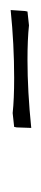

<svg xmlns="http://www.w3.org/2000/svg" viewBox="126 -756 80 373"><g transform="rotate(-90 166.5 -570.0)"><path d="M104 -549.8 105 -578.1 106 -583 132.8 -585.9Q159.7 -583 201.2 -583Q266.6 -583 333 -589.8L331.1 -562L330.1 -557.1L303.2 -554.2Q276.4 -557.1 235.8 -557.1Q175.3 -557.1 104 -549.8Z"/></g></svg>

Font: Dihjauti S
Style: Italic
Weight: 400
Italic angle: -9°
Designer: T. Christopher White
Version: Version 3.0.0